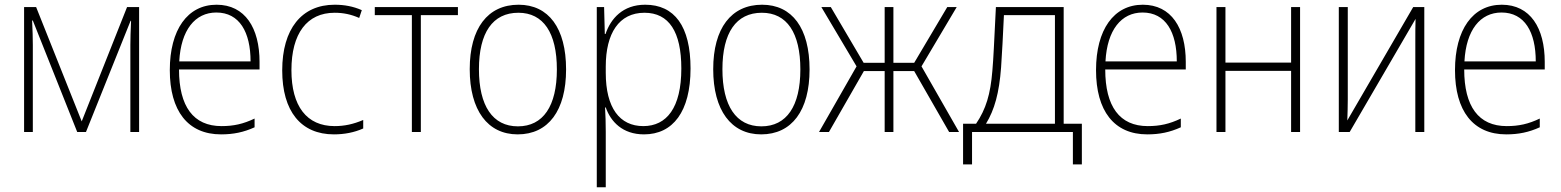

<svg xmlns="http://www.w3.org/2000/svg" viewBox="-20 -559 6609 813"><path d="M82 0H119V-368C119 -396 118 -432 116 -472H119L307 0H344L533 -471H535C533 -426 532 -395 532 -369V0H569V-529H518L326 -45L133 -529H82Z M916 10C968 10 1012 1 1058 -20V-57C1010 -34 969 -25 918 -25C799 -25 738 -108 738 -265H1079V-297C1079 -440 1018 -539 897 -539C774 -539 699 -433 699 -262C699 -90 775 10 916 10ZM739 -299C746 -432 806 -506 896 -506C994 -506 1041 -423 1041 -299Z M1394 10C1438 10 1480 2 1518 -15V-51C1476 -33 1438 -25 1397 -25C1279 -25 1214 -109 1214 -262C1214 -417 1280 -505 1397 -505C1434 -505 1467 -498 1501 -483L1512 -516C1476 -532 1438 -539 1397 -539C1257 -539 1175 -436 1175 -261C1175 -88 1254 10 1394 10Z M1724 0H1762V-495H1919V-529H1567V-495H1724Z M2172 10C2302 10 2377 -91 2377 -265C2377 -440 2303 -539 2176 -539C2045 -539 1969 -439 1969 -266C1969 -92 2045 10 2172 10ZM2173 -24C2066 -24 2008 -111 2008 -266C2008 -420 2066 -505 2175 -505C2281 -505 2338 -420 2338 -265C2338 -110 2280 -24 2173 -24Z M2507 234H2545V-1C2545 -36 2544 -73 2542 -104H2545C2566 -44 2616 10 2707 10C2829 10 2904 -86 2904 -269C2904 -448 2836 -539 2712 -539C2617 -539 2566 -480 2544 -415H2541L2538 -529H2507ZM2704 -25C2604 -25 2545 -102 2545 -251V-277C2545 -418 2601 -505 2709 -505C2813 -505 2865 -424 2865 -269C2865 -103 2803 -25 2704 -25Z M3203 10C3333 10 3408 -91 3408 -265C3408 -440 3334 -539 3207 -539C3076 -539 3000 -439 3000 -266C3000 -92 3076 10 3203 10ZM3204 -24C3097 -24 3039 -111 3039 -266C3039 -420 3097 -505 3206 -505C3312 -505 3369 -420 3369 -265C3369 -110 3311 -24 3204 -24Z M3448 0H3490L3638 -258H3726V0H3763V-258H3851L3999 0H4041L3882 -278L4031 -529H3991L3851 -293H3763V-529H3726V-293H3637L3498 -529H3458L3607 -278Z M4058 137H4096V0H4523V137H4561V-35H4484V-529H4197C4189 -370 4187 -316 4182 -259C4174 -160 4155 -97 4113 -35H4058ZM4155 -35C4191 -94 4211 -165 4219 -274C4223 -335 4227 -405 4231 -495H4447V-35Z M4838 10C4890 10 4934 1 4980 -20V-57C4932 -34 4891 -25 4840 -25C4721 -25 4660 -108 4660 -265H5001V-297C5001 -440 4940 -539 4819 -539C4696 -539 4621 -433 4621 -262C4621 -90 4697 10 4838 10ZM4661 -299C4668 -432 4728 -506 4818 -506C4916 -506 4963 -423 4963 -299Z M5131 0H5169V-259H5447V0H5485V-529H5447V-294H5169V-529H5131Z M5649 0H5695L5974 -479C5973 -448 5973 -421 5973 -389V0H6011V-529H5964L5685 -49C5686 -80 5687 -107 5687 -138V-529H5649Z M6358 10C6410 10 6454 1 6500 -20V-57C6452 -34 6411 -25 6360 -25C6241 -25 6180 -108 6180 -265H6521V-297C6521 -440 6460 -539 6339 -539C6216 -539 6141 -433 6141 -262C6141 -90 6217 10 6358 10ZM6181 -299C6188 -432 6248 -506 6338 -506C6436 -506 6483 -423 6483 -299Z"/></svg>

Font: Noto Sans SemiCondensed ExtraLight
Style: Regular
Weight: 200
Width: 4
Designer: Monotype Design Team
Foundry: Monotype Imaging Inc.
Version: Version 2.013